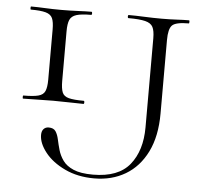

<svg xmlns="http://www.w3.org/2000/svg" viewBox="-48 -675 784 739"><g transform="rotate(5 344.0 -306.0)"><path d="M187 -350Q187 -321 193 -306Q199 -291 218.5 -286Q238 -281 276 -281Q279 -281 279 -275Q279 -269 276 -269Q252 -269 223 -270Q194 -271 159 -271Q127 -271 97 -270Q67 -269 43 -269Q41 -269 41 -275Q41 -281 43 -281Q81 -281 100.5 -286Q120 -291 126.5 -306Q133 -321 133 -350V-544Q133 -573 126.5 -587.5Q120 -602 100.5 -607.5Q81 -613 43 -613Q41 -613 41 -619Q41 -625 43 -625Q67 -625 97 -623.5Q127 -622 159 -622Q194 -622 224 -623.5Q254 -625 276 -625Q279 -625 279 -619Q279 -613 276 -613Q238 -613 219 -607Q200 -601 193.5 -586Q187 -571 187 -542ZM653 -625Q655 -625 655 -619Q655 -613 653 -613Q603 -613 589 -599Q575 -585 575 -542V-258Q575 -170 545 -109.5Q515 -49 462.5 -18Q410 13 342 13Q278 13 228.5 -10.5Q179 -34 151.5 -69Q124 -104 124 -136Q124 -151 131.5 -159Q139 -167 151 -167Q170 -167 178 -155Q186 -143 190 -124Q194 -105 200 -84Q206 -63 219.5 -44Q233 -25 260.5 -13Q288 -1 336 -1Q434 -1 478 -55.5Q522 -110 522 -200V-544Q522 -573 514.5 -587.5Q507 -602 485 -607.5Q463 -613 420 -613Q417 -613 417 -619Q417 -625 420 -625Q448 -625 480.5 -623.5Q513 -622 547 -622Q579 -622 605.5 -623.5Q632 -625 653 -625Z"/></g></svg>

Font: Cormorant Garamond Light Light
Style: Regular
Weight: 300
Version: Version 4.001